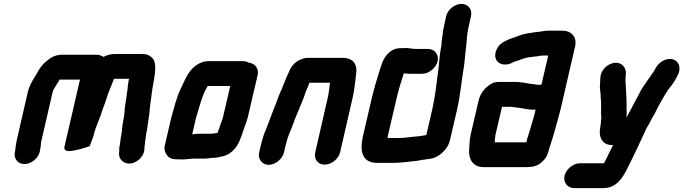

<svg xmlns="http://www.w3.org/2000/svg" viewBox="-20 -792 3520 989"><path d="M59 -22 57 -11C49 24 71 53 106 53C141 53 177 24 185 -11L186 -18C188 -26 189 -34 190 -42C191 -46 191 -51 191 -57L251 -317C255 -333 264 -342 271 -356C277 -364 284 -374 286 -382H392L312 -36C308 -19 322 -12 341 -14C376 -17 414 -30 442 -39C449 -59 457 -77 463 -97C473 -142 496 -183 508 -227C515 -248 525 -269 530 -289C541 -325 556 -354 567 -386H644C645 -384 644 -382 643 -379C642 -370 640 -361 639 -353C636 -317 628 -274 623 -238C622 -223 621 -200 617 -181L611 -149C609 -127 607 -104 602 -82C601 -73 600 -65 599 -58C598 -55 598 -53 599 -51L596 -41C594 -32 594 -22 594 -11L593 0C593 17 600 30 613 40C655 72 725 26 724 -28L725 -38C724 -40 725 -42 725 -43C726 -48 727 -53 727 -58C729 -68 729 -78 731 -88C733 -95 733 -103 734 -110C736 -117 738 -124 739 -133C742 -164 749 -195 751 -226C754 -262 761 -298 765 -335C775 -395 793 -465 764 -494C748 -509 735 -514 706 -514H575C551 -514 532 -509 513 -499C502 -506 490 -510 477 -510H316C278 -512 252 -504 227 -483C209 -470 192 -452 180 -432L170 -414C168 -411 166 -407 163 -402C147 -378 131 -350 123 -317L67 -73C63 -54 60 -36 59 -22Z M1064 -103H1004C995 -103 983 -102 970 -100L989 -182C1007 -241 1021 -303 1050 -349H1166L1129 -190C1126 -183 1126 -179 1125 -176L1117 -155L1110 -133L1102 -112L1101 -107C1098 -106 1094 -106 1091 -106C1082 -105 1072 -103 1064 -103ZM978 25H1034C1041 25 1050 24 1058 23L1074 21H1085C1099 20 1120 14 1132 12C1154 6 1174 -7 1191 -28C1211 -52 1223 -87 1233 -119L1241 -141C1247 -158 1250 -164 1256 -186L1307 -405C1315 -439 1293 -466 1262 -469C1253 -474 1244 -477 1233 -477H1052C1032 -477 1011 -470 991 -456C953 -431 933 -383 911 -335C889 -291 877 -237 862 -185L829 -43C825 -27 827 -11 838 4C852 26 869 29 903 29H926C941 29 961 25 978 25Z M1443 -7 1449 -34C1450 -39 1451 -46 1455 -57C1463 -91 1476 -117 1489 -150C1508 -208 1538 -263 1555 -320C1561 -335 1569 -349 1573 -365C1574 -365 1574 -365 1574 -366H1680C1676 -342 1675 -319 1669 -292L1604 -8C1596 27 1617 56 1652 56C1687 56 1724 27 1732 -8L1797 -291C1806 -331 1810 -372 1814 -408C1823 -462 1799 -494 1743 -494H1569C1556 -495 1542 -491 1525 -484C1498 -472 1477 -448 1466 -416C1458 -401 1453 -388 1447 -372C1442 -360 1435 -345 1431 -332L1426 -322C1422 -314 1419 -304 1414 -293L1403 -263C1382 -212 1362 -153 1340 -101C1334 -84 1325 -51 1321 -34L1315 -7C1307 27 1330 57 1364 57C1398 57 1435 27 1443 -7Z M2357 -772C2322 -772 2286 -743 2278 -708L2266 -652C2263 -641 2262 -631 2261 -622L2258 -602C2256 -589 2254 -571 2254 -558C2242 -505 2243 -457 2234 -403C2227 -347 2220 -288 2206 -226L2176 -96H2175L2161 -94C2148 -91 2138 -90 2124 -89C2094 -87 2066 -81 2034 -81H1977C1977 -85 1977 -89 1978 -93L2022 -282C2033 -330 2046 -371 2060 -414H2065C2074 -413 2082 -412 2091 -412H2155C2189 -412 2226 -442 2234 -476C2242 -510 2219 -540 2185 -540H2121C2102 -540 2087 -545 2068 -545C2065 -544 2061 -544 2057 -544H2042C2023 -544 2005 -538 1990 -526C1960 -502 1950 -476 1937 -434C1921 -383 1907 -338 1894 -282L1850 -93C1832 -13 1844 47 1924 47H2004C2049 47 2088 40 2131 36C2157 30 2184 29 2210 23C2246 13 2287 -25 2297 -67L2334 -226C2352 -305 2357 -376 2370 -451C2375 -485 2376 -517 2381 -551C2385 -585 2385 -615 2393 -650L2406 -708C2414 -743 2392 -772 2357 -772Z M2769 -356H2764C2762 -355 2759 -355 2756 -355C2753 -355 2750 -355 2747 -356C2728 -359 2700 -361 2680 -366L2662 -368C2653 -369 2644 -370 2635 -370H2548C2531 -370 2516 -365 2502 -355C2475 -336 2454 -311 2445 -273L2405 -101C2397 -68 2399 -40 2396 -12C2397 33 2418 69 2473 69H2683C2690 69 2697 69 2704 68C2733 68 2756 58 2775 39C2797 18 2802 2 2809 -27C2810 -31 2812 -36 2814 -42C2825 -76 2833 -101 2843 -138C2852 -173 2865 -216 2873 -252L2943 -556C2946 -569 2945 -582 2941 -594C2932 -619 2910 -634 2875 -634H2805C2790 -634 2776 -631 2762 -629L2742 -627C2709 -622 2679 -619 2649 -607C2627 -597 2605 -593 2584 -581C2563 -572 2548 -558 2538 -537C2510 -475 2569 -438 2626 -473C2627 -473 2627 -473 2628 -474C2642 -477 2659 -484 2673 -489C2691 -496 2710 -498 2729 -500L2748 -502C2757 -504 2767 -506 2776 -506H2804ZM2531 -87C2531 -92 2532 -96 2533 -101L2566 -242H2606C2609 -242 2613 -242 2617 -241L2635 -239C2642 -238 2649 -237 2658 -236C2681 -233 2701 -227 2726 -227C2730 -227 2735 -227 2739 -228L2732 -198C2727 -179 2721 -161 2716 -144C2707 -109 2698 -90 2691 -59H2529C2529 -69 2528 -76 2531 -87Z M2888 113C2880 147 2903 177 2937 177H3088C3173 177 3202 93 3236 26L3250 -3C3270 -45 3285 -76 3304 -118C3306 -124 3308 -128 3310 -131C3319 -146 3328 -161 3336 -178L3347 -198C3356 -211 3360 -224 3367 -236L3376 -253C3385 -269 3397 -289 3405 -304L3415 -319C3418 -324 3421 -329 3425 -334C3441 -354 3457 -375 3468 -399C3492 -439 3478 -477 3447 -486C3412 -497 3372 -470 3358 -442C3356 -439 3352 -433 3351 -429C3347 -423 3342 -416 3337 -409C3329 -395 3317 -382 3308 -367C3293 -346 3283 -331 3272 -308C3249 -267 3229 -226 3207 -186C3208 -195 3208 -205 3208 -214C3206 -235 3209 -258 3207 -279C3205 -309 3205 -338 3202 -367V-387C3202 -393 3203 -399 3203 -404L3204 -415C3205 -432 3198 -445 3187 -456C3149 -490 3078 -451 3073 -396L3072 -385C3072 -370 3070 -354 3070 -339C3071 -323 3075 -309 3074 -293C3077 -264 3077 -236 3076 -205C3076 -194 3079 -185 3076 -174C3075 -167 3075 -160 3075 -154C3074 -151 3073 -148 3073 -143C3061 -90 3079 -45 3132 -45H3137C3135 -42 3135 -38 3133 -34L3118 -5C3111 11 3102 29 3094 43C3094 45 3093 47 3092 49H2967C2933 49 2896 79 2888 113Z"/></svg>

Font: Electronic
Style: SuThkIt
Weight: 900
Version: Version 1.011